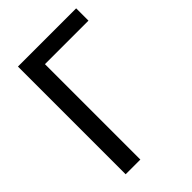

<svg xmlns="http://www.w3.org/2000/svg" viewBox="-212 -784 905 905"><g transform="rotate(-45 241.0 -331.0)"><path d="M79 -690H467V-608H177V28H79Z"/></g></svg>

Font: LINE Seed Sans KR Regular
Style: Regular
Weight: 400
Designer: LINE VX Design & Sandoll Inc & Dalton Maag Ltd
Foundry: Sandoll Inc.
Version: Version 1.000